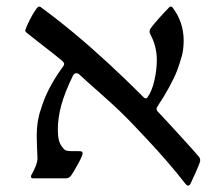

<svg xmlns="http://www.w3.org/2000/svg" viewBox="-20 -548 678 590"><path d="M95.2 -61Q95.2 -69.3 94.5 -79.3Q93.8 -89.4 93.8 -94.2Q92.8 -119.6 92.8 -130.4Q92.8 -176.3 105.5 -211.9Q124 -274.9 171.4 -340.3Q177.2 -347.2 177.2 -351.6Q177.2 -355 172.4 -359.9Q156.2 -374 107.4 -411.6Q98.1 -418.9 83.7 -430.2Q69.3 -441.4 61 -448.2Q59.6 -449.2 58.6 -451.2Q57.6 -453.1 57.6 -455.1Q58.1 -457 59.1 -459Q60.1 -460.9 60.5 -462.9Q64 -472.2 73 -490Q82 -507.8 92.8 -522.5Q97.2 -527.8 100.6 -527.8Q103.5 -527.8 105.5 -525.9Q205.1 -453.1 314 -352.5Q363.3 -306.6 389.6 -280.5Q416 -254.4 421.9 -248.5Q422.9 -248 424.6 -246.8Q426.3 -245.6 427.7 -245.6Q430.7 -245.6 433.6 -249.5Q447.3 -268.6 454.6 -301.5Q461.9 -334.5 461.9 -363.3Q461.9 -404.8 442.9 -440.9Q439.5 -446.8 439.5 -450.7Q439.5 -454.6 441.9 -459.5Q449.2 -470.2 467.8 -491Q486.3 -511.7 498 -523.4Q498.5 -523.9 500.2 -525.9Q502 -527.8 505.9 -527.8Q507.3 -527.8 510.3 -524.9Q544.4 -480 544.4 -423.3Q544.4 -397.9 539.1 -377.4Q533.7 -356.9 524.4 -331.5Q516.1 -310.1 499.5 -279.5Q482.9 -249 466.8 -225.6Q463.9 -221.2 462.4 -218Q460.9 -214.8 460.9 -213.9Q460.9 -211.9 461.9 -209.5Q462.9 -207 464.4 -205.6Q486.3 -182.6 536.9 -127.2Q587.4 -71.8 592.3 -64.9Q595.2 -60.5 595.2 -56.6Q595.2 -52.7 594.2 -49.8Q590.8 -39.6 581.3 -18.1Q571.8 3.4 565.4 16.6Q562 22.5 558.6 22.5Q555.2 22.5 551.3 18.6Q524.4 -16.1 491.9 -53.5Q459.5 -90.8 438.5 -112.8Q440.9 -110.4 418.9 -133.8Q374 -182.1 347.7 -207Q331.5 -222.7 281.2 -267.6Q242.7 -301.3 223.1 -319.8Q221.2 -321.8 218 -322.5Q214.8 -323.2 213.9 -323.2Q211.9 -323.2 209 -321.3Q206.1 -319.3 204.6 -316.4Q179.2 -264.6 168.5 -225.3Q157.7 -186 157.7 -149.4Q157.7 -130.9 160.9 -117.4Q164.1 -104 173.3 -93.8Q178.2 -86.9 184.3 -85.2Q190.4 -83.5 202.1 -83.5H222.2Q228 -83.5 231 -82.3Q233.9 -81.1 233.9 -77.1Q233.9 -69.8 219.5 -43.7Q205.1 -17.6 198.7 -8.8Q195.3 -4.4 191.4 -2.2Q187.5 0 182.1 0H81.5Q75.2 0 75.2 -5.4Q75.2 -8.8 76.2 -9.8Q83.5 -22 89.4 -36.9Q95.2 -51.8 95.2 -61Z"/></svg>

Font: David Libre
Style: Regular
Weight: 400
Version: Version 1.000